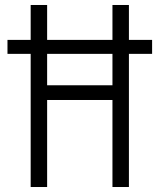

<svg xmlns="http://www.w3.org/2000/svg" viewBox="-20 -750 640 770"><path d="M103 0V-534H10V-590H103V-730H169V-590H431V-730H497V-590H590V-534H497V0H431V-349H169V0ZM169 -408H431V-534H169Z"/></svg>

Font: JetBrains Mono NL ExtraLight
Style: Regular
Weight: 200
Designer: Philipp Nurullin, Konstantin Bulenkov
Foundry: JetBrains
Version: Version 2.304; ttfautohint (v1.8.4.7-5d5b)